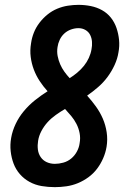

<svg xmlns="http://www.w3.org/2000/svg" viewBox="-20 -763 540 791"><path d="M206 8Q178 8 151.5 3.5Q125 -1 102 -13.5Q79 -26 62 -45.5Q45 -65 36 -89Q27 -113 24 -140Q21 -167 26 -195Q31 -224 44.5 -252.5Q58 -281 78.5 -305.5Q99 -330 124 -350Q149 -370 176 -387Q158 -407 143.5 -429Q129 -451 119.5 -476Q110 -501 106.5 -528.5Q103 -556 108 -585Q111 -607 119.5 -628.5Q128 -650 142.5 -669Q157 -688 175.5 -703Q194 -718 215.5 -727Q237 -736 259.5 -739.5Q282 -743 303 -743Q329 -743 354 -738Q379 -733 400.5 -721Q422 -709 437 -690Q452 -671 460 -647.5Q468 -624 470.5 -598.5Q473 -573 468 -547Q464 -521 452 -495Q440 -469 423 -446Q406 -423 384 -404Q362 -385 339 -369Q358 -348 375 -324.5Q392 -301 403.5 -274.5Q415 -248 419.5 -218Q424 -188 419 -158Q415 -134 405 -111Q395 -88 380 -68Q365 -48 344.5 -33Q324 -18 301 -8.5Q278 1 253.5 4.5Q229 8 206 8ZM267 -441Q283 -451 298.5 -464Q314 -477 326 -492Q338 -507 346 -524.5Q354 -542 357 -560Q360 -575 359 -590.5Q358 -606 351.5 -619Q345 -632 332 -639.5Q319 -647 303 -647Q288 -647 272.5 -641.5Q257 -636 245 -625Q233 -614 226 -599Q219 -584 217 -569Q214 -550 217.5 -532Q221 -514 228 -498Q235 -482 245 -468Q255 -454 267 -441ZM206 -88Q223 -88 241 -93Q259 -98 273.5 -110Q288 -122 297 -139Q306 -156 308 -173Q312 -194 308 -214.5Q304 -235 295 -252.5Q286 -270 273.5 -285Q261 -300 248 -314Q229 -303 210 -289.5Q191 -276 176 -259.5Q161 -243 150.5 -223Q140 -203 137 -183Q134 -165 136 -147.5Q138 -130 147.5 -116Q157 -102 172.5 -95Q188 -88 206 -88Z"/></svg>

Font: Iosevka Oblique
Style: Bold
Weight: 700
Italic angle: -9°
Monospace: yes
Designer: Belleve Invis
Foundry: Belleve Invis
Version: Version 32.5.0; ttfautohint (v1.8.4)